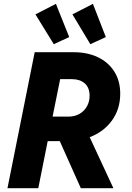

<svg xmlns="http://www.w3.org/2000/svg" viewBox="-20 -996 699 1016"><path d="M163.6 -719.7H370.6Q441.4 -719.7 497.1 -693.6Q552.7 -667.5 584.5 -617.9Q616.2 -568.4 616.2 -500Q616.2 -419.4 572.8 -358.9Q529.3 -298.3 454.6 -270L580.1 0H407.7L296.4 -249H232.4L182.6 0H19.5ZM167.5 -919.9 275.9 -975.6 346.2 -799.8 264.6 -762.2ZM363.3 -919.9 471.7 -975.6 540 -799.8 458 -762.2ZM342.3 -378.9Q375.5 -378.9 400.9 -393.6Q426.3 -408.2 440.2 -433.3Q454.1 -458.5 454.1 -489.3Q454.1 -532.2 428.5 -554.7Q402.8 -577.1 361.8 -577.1H298.3L258.3 -378.9Z"/></svg>

Font: Reddit Sans Fudge ExBold Italic
Style: Regular
Weight: 800
Italic angle: -11.25°
Designer: Stephen Hutchings
Version: Version 1.013